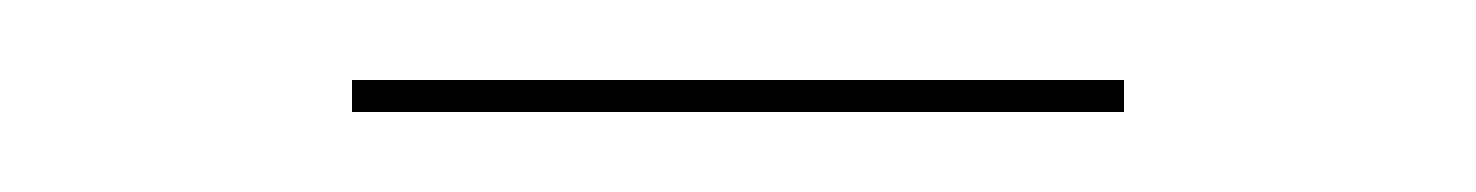

<svg xmlns="http://www.w3.org/2000/svg" viewBox="-20 -336 369 48"><path d="M68 -316H261V-308H68Z"/></svg>

Font: Fira Sans Compressed Eight
Style: Regular
Weight: 100
Width: 1
Designer: bBox Type GmbH & Carrois Corporate GbR & Edenspiekermann AG
Foundry: bBox Type GmbH & Carrois Corporate GbR & Edenspiekermann AG
Version: Version 4.301